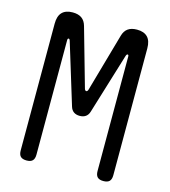

<svg xmlns="http://www.w3.org/2000/svg" viewBox="-111 -829 823 929"><g transform="rotate(15 300.0 -365.0)"><path d="M532 -30Q532 -9 522.5 0.5Q513 10 492 10Q472 10 462.5 0.5Q453 -9 453 -30V-603Q453 -612 448 -612Q443 -612 440 -603L347 -299Q342 -282 330 -273.5Q318 -265 300 -265Q282 -265 270 -273.5Q258 -282 253 -299L160 -603Q157 -613 152 -612.5Q147 -612 147 -603V-30Q147 -9 137.5 0.5Q128 10 108 10Q87 10 77.5 0.5Q68 -9 68 -30V-665Q68 -703 86 -721.5Q104 -740 139 -740Q167 -740 184 -728Q201 -716 208 -691L290 -402Q293 -389 300 -389Q307 -389 310 -402L392 -691Q399 -716 416 -728Q433 -740 461 -740Q496 -740 514 -721.5Q532 -703 532 -665Z"/></g></svg>

Font: Maple Mono Normal NL Light
Style: Regular
Weight: 300
Monospace: yes
Designer: subframe7536
Version: Version 7.000